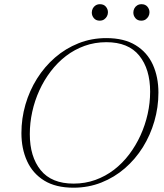

<svg xmlns="http://www.w3.org/2000/svg" viewBox="-20 -862 762 892"><path d="M118.5 -239Q118.5 -134 169 -71.5Q219.5 -9 322 -9Q375.5 -9 422.8 -26Q470 -43 509.5 -73.2Q549 -103.5 580 -144.5Q611 -185.5 632.8 -233.2Q654.5 -281 666 -332.5Q677.5 -384 677.5 -436Q677.5 -541 627 -603.5Q576.5 -666 474 -666Q420.5 -666 373.2 -649Q326 -632 286.5 -601.8Q247 -571.5 215.8 -530.5Q184.5 -489.5 162.8 -441.8Q141 -394 129.8 -342.5Q118.5 -291 118.5 -239ZM716 -431.5Q716 -363.5 697.2 -298.8Q678.5 -234 643.8 -178.2Q609 -122.5 560.2 -80.2Q511.5 -38 451 -14Q390.5 10 321.5 10Q239 10 185.5 -23Q132 -56 105.8 -113.5Q79.5 -171 79.5 -243.5Q79.5 -311.5 98.2 -376.2Q117 -441 152 -496.8Q187 -552.5 235.8 -594.8Q284.5 -637 344.8 -661Q405 -685 474 -685Q556.5 -685 610.2 -652Q664 -619 690 -561.8Q716 -504.5 716 -431.5ZM443 -766Q426 -766 416.2 -777.5Q406.5 -789 406.5 -803.5Q406.5 -813.5 411 -822.5Q415.5 -831.5 424.2 -837Q433 -842.5 444.5 -842.5Q462 -842.5 471.8 -831Q481.5 -819.5 481.5 -805Q481.5 -795 476.8 -786.2Q472 -777.5 463.8 -771.8Q455.5 -766 443 -766ZM636 -766Q619 -766 609.2 -777.5Q599.5 -789 599.5 -803.5Q599.5 -813.5 604 -822.5Q608.5 -831.5 617.2 -837Q626 -842.5 637.5 -842.5Q655 -842.5 664.8 -831Q674.5 -819.5 674.5 -805Q674.5 -795 669.8 -786.2Q665 -777.5 656.8 -771.8Q648.5 -766 636 -766Z"/></svg>

Font: Newsreader 24pt ExtraLight
Style: Italic
Weight: 250
Italic angle: -17°
Designer: Hugues Gentile
Foundry: Production Type
Version: Version 1.003